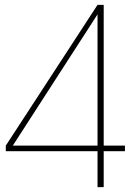

<svg xmlns="http://www.w3.org/2000/svg" viewBox="-20 -770 556 790"><path d="M3.9 -147.9V-170.9L381.3 -750H406.7V-170.9H494.1V-147.9H406.7V0H381.3V-147.9ZM32.7 -170.9H381.3V-710.9Z"/></svg>

Font: Spartan MB Thin
Style: Regular
Weight: 100
Designer: Matt Bailey, Mirko Velimirovic
Foundry: Matt Bailey
Version: Version 1.005